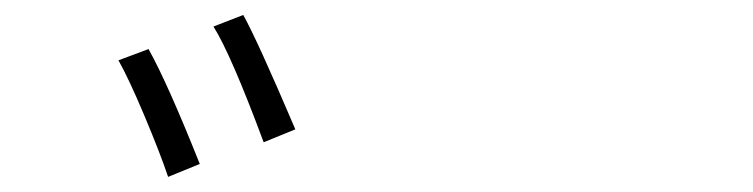

<svg xmlns="http://www.w3.org/2000/svg" viewBox="-20 -816 996 254"><path d="M176.5 -751.1Q201.7 -706 244.3 -599.1L202.4 -582Q191.8 -613.6 171 -663Q150.2 -712.4 136.7 -736.2ZM301.8 -796.2Q320.3 -763.1 370.7 -644.9L328.8 -627.8Q285.5 -744.3 262.4 -780.9Z"/></svg>

Font: Karasuma Gothic
Style: Light Italic
Weight: 300
Italic angle: 9.39998°
Designer: Rasmus Andersson / Ryoko Nishizuka
Foundry: rsms
Version: Version 1.00